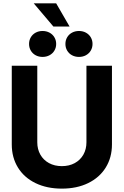

<svg xmlns="http://www.w3.org/2000/svg" viewBox="-20 -1123 744 1155"><path d="M50.8 -254.1V-727.5H204.3V-266.8Q204.3 -225.6 222.7 -192.9Q241.1 -160.3 274.8 -141.9Q308.4 -123.6 352.1 -123.6Q396.2 -123.6 429.7 -141.9Q463.2 -160.3 481.6 -192.8Q500 -225.3 500 -266.8V-727.5H653.5V-254.1Q653.5 -175.8 616.2 -115.4Q578.8 -55 510.5 -21.6Q442.3 11.7 352.1 11.7Q262 11.7 193.6 -21.5Q125.2 -54.7 88 -115.1Q50.8 -175.5 50.8 -254.1ZM373.5 -858.6Q373.5 -880.8 384 -898.6Q394.5 -916.5 413.3 -926.6Q432 -936.6 455.1 -936.6Q478.1 -936.6 496.7 -926.6Q515.3 -916.5 526 -898.6Q536.6 -880.8 536.6 -858.6Q536.6 -836.4 526 -818.6Q515.3 -800.7 496.7 -790.6Q478.1 -780.6 455.1 -780.6Q432 -780.6 413.3 -790.6Q394.5 -800.7 384 -818.6Q373.5 -836.4 373.5 -858.6ZM154.8 -858.6Q154.8 -880.8 165.3 -898.6Q175.8 -916.5 194.4 -926.6Q213 -936.6 236 -936.6Q259.1 -936.6 277.8 -926.6Q296.6 -916.5 307.2 -898.6Q317.9 -880.8 317.9 -858.6Q317.9 -836.4 307.2 -818.6Q296.6 -800.7 277.8 -790.6Q259.1 -780.6 236 -780.6Q213 -780.6 194.4 -790.6Q175.8 -800.7 165.3 -818.6Q154.8 -836.4 154.8 -858.6ZM183 -1102.8H317.9L398.5 -963.5H301.1Z"/></svg>

Font: Intratopia Thin
Style: Regular
Weight: 100
Designer: Rasmus Andersson
Foundry: rsms
Version: Version 3.000;Glyphs 3.2.3 (3260)